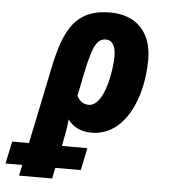

<svg xmlns="http://www.w3.org/2000/svg" viewBox="-167 -609 804 900"><g transform="rotate(5 235.0 -159.5)"><path d="M-112 189H-33L-44 240H112L122 189H242L264 84H144C153 41 161 -3 165 -43C187 -11 224 10 276 10C435 10 512 -176 512 -355C512 -476 445 -559 315 -559C154 -559 103 -459 66 -287L-11 84H-90ZM252 -119C227 -119 207 -134 196 -157L221 -278C246 -395 265 -431 307 -431C337 -431 353 -404 353 -355C353 -294 327 -119 252 -119Z"/></g></svg>

Font: Noto Sans SemiCondensed ExtraBold
Style: Italic
Weight: 800
Width: 4
Italic angle: -12°
Designer: Monotype Design Team
Foundry: Monotype Imaging Inc.
Version: Version 2.013